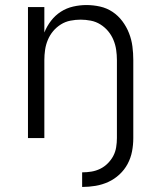

<svg xmlns="http://www.w3.org/2000/svg" viewBox="-20 -548 640 762"><path d="M306 194V136Q325 136 343 133Q361 130 377.5 122Q394 114 407.5 100.5Q421 87 429.5 71Q438 55 441 36.5Q444 18 444 0V-310Q444 -330 441 -350.5Q438 -371 430 -390Q422 -409 409 -424.5Q396 -440 378.5 -451Q361 -462 340.5 -466Q320 -470 300 -470Q280 -470 259.5 -466Q239 -462 221.5 -451Q204 -440 191 -424.5Q178 -409 170 -390Q162 -371 159 -350.5Q156 -330 156 -310V0H91V-520H156V-419Q166 -444 182.5 -465.5Q199 -487 221.5 -501.5Q244 -516 270.5 -522Q297 -528 323 -528Q350 -528 377 -522Q404 -516 426.5 -501Q449 -486 465.5 -464Q482 -442 492 -416.5Q502 -391 505.5 -364Q509 -337 509 -310V0Q509 27 504 53Q499 79 486.5 102.5Q474 126 454 144.5Q434 163 410 174Q386 185 359.5 189.5Q333 194 306 194Z"/></svg>

Font: Iosevka Custom Light Extended
Style: Regular
Weight: 300
Width: 7
Monospace: yes
Designer: Belleve Invis
Foundry: Belleve Invis
Version: Version 11.2.4; ttfautohint (v1.8.4)